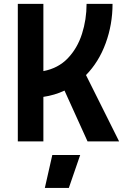

<svg xmlns="http://www.w3.org/2000/svg" viewBox="-20 -713 626 968"><path d="M69.8 0V-693.4H198.7V-354.5Q273.4 -368.7 321.8 -419.2Q370.1 -469.7 393.3 -542.2Q416.5 -614.7 416.5 -693.4H547.4Q547.4 -589.8 512.9 -495.4Q478.5 -400.9 413.6 -334.5L580.6 0H421.4L305.2 -256.3Q255.4 -232.9 198.7 -224.6V0ZM206.1 234.4 243.7 68.4H384.3L327.1 234.4Z"/></svg>

Font: Caskaydia Cove
Style: Bold
Weight: 700
Monospace: yes
Designer: Aaron Bell
Foundry: Saja Typeworks
Version: Version 4.300; ttfautohint (v1.8.3)